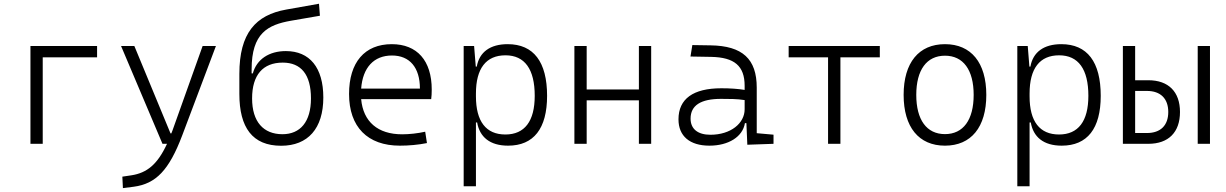

<svg xmlns="http://www.w3.org/2000/svg" viewBox="-20 -761 6485 1016"><path d="M141.1 0H206.1V-457.5H493.7V-517.6H141.1Z M630.4 234.4 688 227.1C804.7 211.4 874.5 140.6 944.8 -45.9L1122.6 -517.6H1052.2L892.6 -70.3C890.6 -64.9 888.7 -60.1 886.7 -55.2H882.3L690.9 -517.6H620.6L839.8 0H863.8C813.5 108.9 757.8 153.8 676.3 166.5L627.4 173.8Z M1467.8 10.3C1609.4 10.3 1690.9 -81.1 1690.9 -245.1C1690.9 -403.3 1618.7 -490.7 1492.7 -490.7C1404.3 -490.7 1338.4 -447.8 1317.9 -372.6H1311.5V-394C1311.5 -585.4 1397 -629.9 1520.5 -651.4L1672.9 -677.7L1668 -741.2L1494.6 -710.4C1332.5 -681.6 1246.6 -585 1246.6 -370.1V-263.7C1246.6 -85.9 1315.9 10.3 1467.8 10.3ZM1474.6 -50.8C1374.5 -50.8 1314 -116.2 1314 -240.2C1314 -364.7 1371.6 -429.7 1476.1 -429.7C1573.2 -429.7 1625.5 -366.7 1625.5 -240.2C1625.5 -116.2 1568.8 -50.8 1474.6 -50.8Z M2096.2 9.8C2142.6 9.8 2193.8 5.4 2239.3 -3.9L2230 -64C2190.4 -55.2 2146.5 -50.3 2107.9 -50.3C1979 -50.3 1901.9 -117.2 1891.1 -236.3H2261.7C2263.7 -250 2264.6 -268.1 2264.6 -287.1C2264.6 -440.4 2187 -527.3 2053.2 -527.3C1909.7 -527.3 1827.1 -431.2 1827.1 -263.7C1827.1 -89.4 1924.8 9.8 2096.2 9.8ZM1891.1 -292C1899.4 -403.3 1958 -467.3 2054.2 -467.3C2147.9 -467.3 2202.1 -403.8 2202.1 -292Z M2433.6 224.6H2498.5V-112.8H2504.9C2518.1 -36.6 2571.8 9.8 2668.5 9.8C2804.2 9.8 2875 -80.6 2875 -253.9C2875 -433.6 2803.7 -527.3 2666.5 -527.3C2574.2 -527.3 2516.6 -485.8 2502.9 -408.7H2497.6L2488.8 -517.6H2433.6ZM2498.5 -251V-266.1C2498.5 -398.9 2552.2 -468.3 2654.8 -468.3C2756.8 -468.3 2809.6 -395 2809.6 -253.9C2809.6 -119.6 2756.3 -49.3 2654.3 -49.3C2551.8 -49.3 2498.5 -118.7 2498.5 -251Z M3360.8 0H3425.8V-517.6H3360.8V-287.6H3084.5V-517.6H3019.5V0H3084.5V-230H3360.8Z M3934.6 4.9 4073.2 0V-48.3L3984.4 -56.2V-297.4C3984.4 -448.7 3909.2 -518.6 3740.2 -521L3643.6 -522.5L3633.8 -461.9L3743.7 -460C3865.7 -457.5 3920.4 -412.6 3920.4 -307.1V-285.2C3886.7 -291 3843.8 -293.9 3797.4 -293.9C3647.9 -293.9 3570.3 -237.8 3570.3 -129.4C3570.3 -41 3629.9 9.8 3733.9 9.8C3835 9.8 3910.2 -37.1 3921.9 -109.4H3929.7ZM3920.4 -231.4V-182.6C3920.4 -108.9 3847.2 -47.9 3739.3 -47.9C3672.4 -47.9 3634.3 -78.6 3634.3 -133.3C3634.3 -203.1 3688 -237.8 3795.4 -237.8C3835.9 -237.8 3882.3 -237.8 3920.4 -231.4Z M4361.8 0H4427.2V-457.5H4635.7V-517.6H4153.3V-457.5H4361.8Z M4980.5 9.8C5118.7 9.8 5199.2 -87.9 5199.2 -258.8C5199.2 -429.7 5118.7 -527.3 4980.5 -527.3C4842.3 -527.3 4761.7 -429.7 4761.7 -258.8C4761.7 -87.9 4842.3 9.8 4980.5 9.8ZM4980.5 -51.3C4883.8 -51.3 4828.6 -126.5 4828.6 -258.8C4828.6 -391.1 4883.8 -466.3 4980.5 -466.3C5077.1 -466.3 5132.3 -391.1 5132.3 -258.8C5132.3 -126.5 5077.1 -51.3 4980.5 -51.3Z M5363.3 224.6H5428.2V-112.8H5434.6C5447.8 -36.6 5501.5 9.8 5598.1 9.8C5733.9 9.8 5804.7 -80.6 5804.7 -253.9C5804.7 -433.6 5733.4 -527.3 5596.2 -527.3C5503.9 -527.3 5446.3 -485.8 5432.6 -408.7H5427.2L5418.5 -517.6H5363.3ZM5428.2 -251V-266.1C5428.2 -398.9 5481.9 -468.3 5584.5 -468.3C5686.5 -468.3 5739.3 -395 5739.3 -253.9C5739.3 -119.6 5686 -49.3 5584 -49.3C5481.4 -49.3 5428.2 -118.7 5428.2 -251Z M5921.9 0H6056.6C6163.1 0 6224.1 -61 6224.1 -168.5C6224.1 -275.4 6163.1 -336.4 6056.6 -336.4H5986.8V-517.6H5921.9ZM5986.8 -57.1V-279.8H6049.3C6121.1 -279.8 6162.1 -239.3 6162.1 -168.5C6162.1 -97.2 6121.1 -57.1 6049.3 -57.1ZM6317.9 0H6382.8V-517.6H6317.9Z"/></svg>

Font: Cascadia Code Light
Style: Regular
Weight: 300
Monospace: yes
Designer: Aaron Bell
Foundry: Saja Typeworks
Version: Version 2404.023